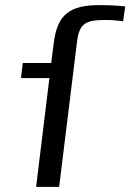

<svg xmlns="http://www.w3.org/2000/svg" viewBox="-20 -730 509 750"><path d="M394 -652C416 -652 439 -650 461 -647L469 -705C441 -708 408 -710 368 -710C254 -710 204 -675 190 -562L180 -484H69L62 -425H173L121 0H211L281 -568C290 -641 317 -652 394 -652Z"/></svg>

Font: Gamestation Text
Style: Italic
Weight: 400
Designer: Jonas Hecksher
Foundry: Jonas Hecksher, Playtypeª, e-types AS
Version: Version 1.003